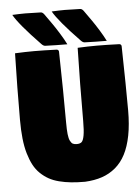

<svg xmlns="http://www.w3.org/2000/svg" viewBox="-54 -802 624 853"><g transform="rotate(-5 258.0 -375.0)"><path d="M26.4 -289.3Q26.4 -429.7 30.3 -585.9Q76.7 -588.1 115.7 -588.1Q156 -588.1 215.8 -585.9Q219.7 -585.9 222.7 -583Q225.6 -580.1 225.6 -576.2Q229.5 -392.6 229.5 -259.8Q229.5 -227.8 231.7 -207.8Q233.9 -187.7 239.3 -177.4Q244.6 -167 251.2 -163.6Q257.8 -160.2 268.6 -160.2Q283 -160.2 290.3 -166.7Q297.6 -173.3 301.6 -195.2Q305.7 -217 305.7 -260Q305.7 -429.7 309.6 -585.9Q356.2 -588.1 395 -588.1Q435.3 -588.1 495.1 -585.9Q499 -585.9 502 -583Q504.9 -580.1 504.9 -576.2Q508.8 -392.6 508.8 -289.3Q508.8 -226.6 499.3 -177.7Q489.7 -128.9 471.9 -94.6Q454.1 -60.3 427.1 -37.6Q400.1 -14.9 366.7 -3.7Q333.3 7.6 291 9.8Q256.6 9.8 229 7Q201.4 4.2 175.5 -2.4Q149.7 -9 129.9 -20.1Q110.1 -31.2 92.9 -47.7Q75.7 -64.2 63.7 -86.8Q51.8 -109.4 43.1 -138.9Q34.4 -168.5 30.4 -205.9Q26.4 -243.4 26.4 -289.3ZM208.7 -756.8Q243.2 -758.5 267.1 -758.5Q284.9 -758.5 335.7 -756.8Q343.5 -756.6 350.6 -747.1Q371.8 -717.3 384 -699.8Q396.2 -682.4 413.1 -655.3Q429.9 -628.2 441.2 -605.5Q391.1 -605.5 342.5 -607.4Q334.5 -607.7 325.7 -617.2Q232.9 -713.4 208.7 -756.8ZM33 -756.8Q67.4 -758.5 91.3 -758.5Q109.1 -758.5 159.9 -756.8Q167.7 -756.6 174.8 -747.1Q196 -717.3 208.3 -699.8Q220.5 -682.4 237.3 -655.3Q254.2 -628.2 265.4 -605.5Q215.3 -605.5 166.7 -607.4Q158.7 -607.7 149.9 -617.2Q57.1 -713.4 33 -756.8Z"/></g></svg>

Font: Digitalt
Style: Medium
Weight: 500
Designer: gluk
Foundry: gluk
Version: Version 0.60